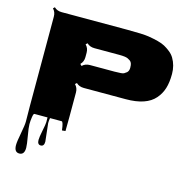

<svg xmlns="http://www.w3.org/2000/svg" viewBox="-129 -800 1187 1189"><g transform="rotate(15 464.0 -205.0)"><path d="M86.9 59.6 85.9 -39.6V-612.8Q85.9 -642.6 67.4 -661.1L77.1 -670.9Q95.7 -652.3 125.5 -652.3H546.9Q647.9 -652.3 683.8 -646.5Q719.7 -640.6 746.6 -633.5Q773.4 -626.5 791.5 -616.7Q809.6 -606.9 828.6 -591.8Q847.7 -576.7 858.9 -557.6Q884.8 -513.7 884.8 -459.2Q884.8 -404.8 872.8 -366.5Q860.8 -328.1 834.5 -297.9Q779.8 -234.4 648.4 -234.4H379.4Q349.1 -234.4 330.6 -252.9L320.3 -243.7Q339.8 -224.1 339.8 -194.8V-39.6Q339.8 -2 338.9 52.7L316.9 54.7Q310.5 0 300.3 0H125.5Q119.6 0 116 23.7Q112.3 47.4 112.3 69.1Q112.3 90.8 121.6 143.1Q130.9 195.3 130.9 216.3Q130.9 261.2 98.1 261.2Q65.4 261.2 65.4 215.3Q65.4 193.4 76.2 137.7Q86.9 82 86.9 59.6ZM339.8 -449.7V-420.9Q339.8 -392.1 320.3 -372.6L330.6 -362.3Q349.6 -381.3 379.4 -381.3H537.6Q586.9 -381.3 596.7 -387Q606.4 -392.6 613.3 -398.4Q625 -409.2 625 -429.2Q625 -449.2 620.8 -458.7Q616.7 -468.3 608.9 -473.6Q601.1 -479 593.3 -482.4Q585.4 -485.8 574.2 -487.3Q558.6 -489.3 539.6 -489.3H379.4Q349.1 -489.3 330.6 -507.8L320.3 -498.5Q339.8 -479 339.8 -449.7ZM222.7 33.2 235.4 148.9Q235.4 178.7 213.6 178.7Q191.9 178.7 191.9 148.4Q191.9 130.9 200.9 87.2Q210 43.5 210 30Q210 16.6 209.7 -4.4Q209.5 -25.4 209.5 -39.6L231.4 -13.7Q228 -13.7 225.3 2.2Q222.7 18.1 222.7 33.2Z"/></g></svg>

Font: Nosifer
Style: Regular
Weight: 400
Version: Version 001.002